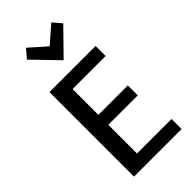

<svg xmlns="http://www.w3.org/2000/svg" viewBox="-297 -1046 1121 1121"><g transform="rotate(-45 264.0 -485.0)"><path d="M174 -974 278 -882 383 -974 429 -921 278 -767 129 -921ZM481 4H88V-694H469V-611H196V-398H439V-316H196V-79H481Z"/></g></svg>

Font: Repo Medium
Style: Regular
Weight: 500
Designer: Stefan Peev
Foundry: Context Ltd
Version: Version 1.502